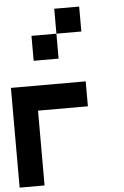

<svg xmlns="http://www.w3.org/2000/svg" viewBox="-59 -917 618 959"><g transform="rotate(-5 250.0 -437.5)"><path d="M250 -750V-875H375V-750ZM125 -625V-750H250V-625ZM125 0H0V-500H375V-375H125Z"/></g></svg>

Font: Tiny5
Style: Regular
Weight: 400
Designer: Stefan Schmidt
Foundry: Made with Bits'n'Picas by Kreative Software
Version: Version 1.002; ttfautohint (v1.8.4.7-5d5b)